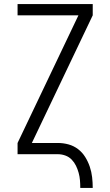

<svg xmlns="http://www.w3.org/2000/svg" viewBox="-20 -755 540 940"><path d="M373 165Q373 146 371.5 127.5Q370 109 365 91Q360 73 352 56.5Q344 40 331 26.5Q318 13 300 6.5Q282 0 264 0H66V-55L364 -680H66V-735H434V-680L136 -55H264Q290 -55 315.5 -48Q341 -41 362 -25Q383 -9 397 13.5Q411 36 419.5 61Q428 86 431 112.5Q434 139 434 165Z"/></svg>

Font: Iosevka SS04 Light
Style: Regular
Weight: 300
Monospace: yes
Designer: Belleve Invis
Foundry: Belleve Invis
Version: Version 19.0.0; ttfautohint (v1.8.4)